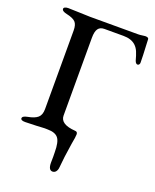

<svg xmlns="http://www.w3.org/2000/svg" viewBox="-157 -743 835 1037"><g transform="rotate(20 260.5 -224.5)"><path d="M250 162Q251 146 250.5 128Q250 110 250 102Q250 43 232.5 21.5Q215 0 172 0Q156 -1 136.5 0.5Q117 2 109 2Q69 4 44 4Q18 4 18 -8Q18 -15 25 -19.5Q32 -24 47 -27Q86 -34 103.5 -49.5Q121 -65 121 -98V-550Q121 -584 107 -598.5Q93 -613 56 -621Q27 -627 27 -641Q27 -647 34.5 -650.5Q42 -654 53 -654Q80 -654 120 -652Q158 -650 179 -650H455Q466 -650 478.5 -652Q491 -654 495 -654Q515 -654 515 -643L516 -619Q520 -543 520 -510Q520 -504 516.5 -499.5Q513 -495 508 -495Q498 -495 492 -511Q484 -541 476 -560Q468 -579 454 -592Q429 -615 384 -615H274Q250 -615 238.5 -599Q227 -583 227 -547V-100Q227 -50 313 -44Q328 -44 328 -28Q328 -14 320 28Q306 117 302 169Q301 185 293.5 195Q286 205 274 205Q250 205 250 162Z"/></g></svg>

Font: EB Garamond Medium
Style: Regular
Weight: 500
Designer: Georg Duffner and Octavio Pardo
Foundry: Georg Duffner
Version: Version 1.000